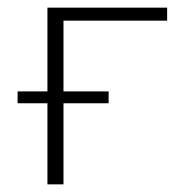

<svg xmlns="http://www.w3.org/2000/svg" viewBox="-20 -482 481 502"><path d="M417 -428H146V-243H264V-212H146V0H104V-212H26V-243H104V-462H417Z"/></svg>

Font: EauTestSC Light
Style: Regular
Weight: 300
Designer: Christian Thalmann (Catharsis Fonts)
Version: Version 0.001;PS 000.001;hotconv 1.0.88;makeotf.lib2.5.64775